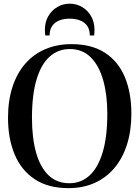

<svg xmlns="http://www.w3.org/2000/svg" viewBox="-20 -986 739 1018"><path d="M343 11.5Q235 11.5 163.8 -36Q92.5 -83.5 57.5 -167.5Q22.5 -251.5 22.5 -361Q22.5 -452.5 46 -524.8Q69.5 -597 113.5 -647.8Q157.5 -698.5 219.8 -725.2Q282 -752 359 -752Q466 -752 536.5 -706.2Q607 -660.5 641.8 -577.5Q676.5 -494.5 676.5 -383.5Q676.5 -292.5 653.2 -219.5Q630 -146.5 586.2 -94.8Q542.5 -43 481 -15.8Q419.5 11.5 343 11.5ZM348 -14.5Q410 -14.5 455 -55.8Q500 -97 524.5 -179Q549 -261 549 -383.5Q549 -483.5 527 -561Q505 -638.5 461 -682.2Q417 -726 350.5 -726Q288.5 -726 243.5 -686Q198.5 -646 174 -565Q149.5 -484 149.5 -361Q149.5 -254.5 171.5 -176.5Q193.5 -98.5 237.5 -56.5Q281.5 -14.5 348 -14.5ZM349.5 -966.5Q385 -966.5 415 -949Q445 -931.5 463 -900.2Q481 -869 481 -827.5Q481 -818.5 480.5 -812.2Q480 -806 479 -798H456Q456 -803.5 455.8 -809Q455.5 -814.5 454 -819.5Q450.5 -840.5 436.8 -855.8Q423 -871 401 -879Q379 -887 349.5 -887Q320.5 -887 298.2 -879Q276 -871 262.5 -855.8Q249 -840.5 245 -819.5Q244 -814.5 243.5 -809Q243 -803.5 243 -798H220Q219 -806 218.5 -812.2Q218 -818.5 218 -827.5Q218 -869 236 -900.2Q254 -931.5 284 -949Q314 -966.5 349.5 -966.5Z"/></svg>

Font: Merriweather 144pt Medium
Style: Regular
Weight: 500
Version: Version 2.100